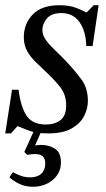

<svg xmlns="http://www.w3.org/2000/svg" viewBox="-20 -499 407 734"><path d="M164 11Q117 11 88.5 -0.5Q60 -12 49 -16H46L22 11H0L26 -156H51Q59 -91 81.5 -57Q104 -23 155 -23Q190 -23 211.5 -40Q233 -57 233 -96Q233 -137 210.5 -165.5Q188 -194 159 -221Q139 -241 118.5 -260Q98 -279 84.5 -302.5Q71 -326 71 -357Q71 -408 105 -443.5Q139 -479 207 -479Q247 -479 273.5 -468Q300 -457 309 -452H312L338 -479H357L334 -323H310Q308 -381 283.5 -415Q259 -449 215 -449Q176 -449 159 -428Q142 -407 142 -385Q142 -364 156.5 -344.5Q171 -325 193 -304.5Q215 -284 237 -260Q269 -226 292.5 -193.5Q316 -161 316 -113Q316 -84 301.5 -55.5Q287 -27 254 -8Q221 11 164 11ZM106 215Q76 215 53 203.5Q30 192 16 179L29 159Q41 166 58 172.5Q75 179 95 179Q123 179 138 165Q153 151 153 126Q153 108 144 99Q135 90 114 90Q104 90 94 91.5Q84 93 84 93L73 82L112 -4H141L114 57Q119 56 125 55.5Q131 55 138 55Q167 55 190 69.5Q213 84 213 122Q213 151 197.5 172Q182 193 158 204Q134 215 106 215Z"/></svg>

Font: STIX Two Text
Style: Italic
Weight: 400
Italic angle: -12°
Designer: Ross Mills, John Hudson & Paul Hanslow, Tiro Typeworks Ltd; with prior portions MicroPress Inc. and Coen Hoffman, Elsevi
Foundry: Tiro Typeworks Ltd
Version: Version 2.13 b171